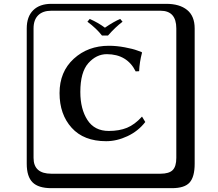

<svg xmlns="http://www.w3.org/2000/svg" viewBox="-20 -774 1140 1006"><path d="M514.2 -587.9Q485.4 -625 438 -660.2L450.2 -674.8Q495.1 -654.8 529.8 -628.9Q576.7 -661.1 609.9 -674.8L622.1 -660.2Q585 -632.3 545.9 -587.9ZM550.8 -534.2Q590.8 -534.2 633.8 -526.1Q676.8 -518.1 699.7 -509.3L722.2 -501L724.1 -498Q710.9 -448.2 709 -400.9L690.9 -399.9Q646 -489.7 540 -490.2Q484.9 -490.2 442.9 -443.1Q400.9 -396 400.9 -292Q400.9 -203.1 438 -145.5Q475.1 -87.9 549.8 -87.9Q605 -87.9 645.5 -104.5Q686 -121.1 724.1 -163.1L741.2 -134.8Q704.1 -86.9 647.9 -60.5Q591.8 -34.2 536.1 -34.2Q418.9 -34.2 355.5 -104.5Q292 -174.8 292 -286.1Q292 -397.9 366.5 -466.1Q440.9 -534.2 550.8 -534.2ZM249 -717.8Q204.1 -717.8 179.9 -693.8Q155.8 -669.9 155.8 -625V53.2Q155.8 136.2 249 136.2H820.8Q865.7 136.2 884.8 117.2Q903.8 98.1 903.8 53.2V-625Q903.8 -717.8 820.8 -717.8ZM1000 84Q1000 152.8 973.4 182.4Q946.8 211.9 880.9 211.9H249Q181.2 211.9 150.6 181.4Q120.1 150.9 120.1 84V-625Q120.1 -687 154.1 -720.5Q188 -753.9 249 -753.9H851.1Q920.9 -753.9 960.4 -721.9Q1000 -689.9 1000 -625Z"/></svg>

Font: Linux Biolinum Keyboard
Style: Regular
Weight: 700
Designer: Philipp H. Poll
Foundry: Philipp H. Poll
Version: Version 0.6.1 ; ttfautohint (v0.9)